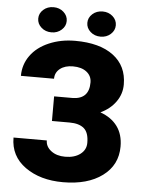

<svg xmlns="http://www.w3.org/2000/svg" viewBox="-59 -930 748 987"><g transform="rotate(5 314.5 -437.0)"><path d="M399.9 -513.7Q399.9 -547.4 373.8 -567.9Q347.7 -588.4 303.2 -588.4Q261.7 -588.4 236.6 -568.6Q211.4 -548.8 211.4 -516.6H40.5Q40.5 -575.2 74 -621.6Q107.4 -668 168.5 -694.1Q229.5 -720.2 303.2 -720.2Q430.2 -720.2 500.7 -667Q571.3 -613.8 571.3 -518.1Q571.3 -469.2 542.7 -429Q514.2 -388.7 463.9 -365.2Q521.5 -344.7 552 -303Q582.5 -261.2 582.5 -199.2Q582.5 -103.5 506.3 -47.1Q430.2 9.3 303.2 9.3Q185.5 9.3 107.9 -46.1Q30.3 -101.6 30.3 -197.3H202.1Q202.1 -165.5 230.5 -143.8Q258.8 -122.1 303.2 -122.1Q351.1 -122.1 380.9 -144.5Q410.6 -167 410.6 -203.1Q410.6 -255.9 385.3 -277.6Q359.9 -299.3 311 -299.3H219.7V-426.3H316.9Q399.9 -428.7 399.9 -513.7ZM177.2 -882.8Q208 -882.8 229.2 -863.8Q250.5 -844.7 250.5 -817.9Q250.5 -791 229.2 -772Q208 -752.9 177.2 -752.9Q146 -752.9 124.8 -772Q103.5 -791 103.5 -817.9Q103.5 -844.7 124.8 -863.8Q146 -882.8 177.2 -882.8ZM430.7 -882.8Q461.4 -882.8 482.7 -863.8Q503.9 -844.7 503.9 -817.9Q503.9 -791 482.7 -772Q461.4 -752.9 430.7 -752.9Q399.4 -752.9 378.2 -772Q356.9 -791 356.9 -817.9Q356.9 -844.7 378.2 -863.8Q399.4 -882.8 430.7 -882.8Z"/></g></svg>

Font: Roboto
Style: Regular
Weight: 900
Designer: Google
Version: Version 2.001171; 2014